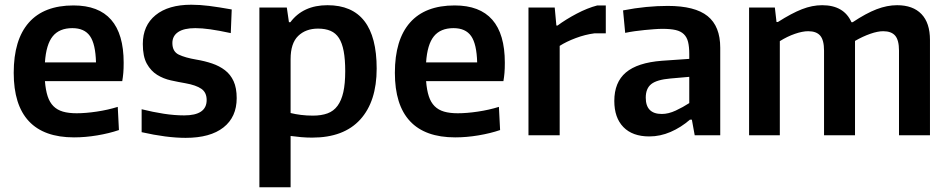

<svg xmlns="http://www.w3.org/2000/svg" viewBox="-20 -572 4012 812"><path d="M293 9Q166 9 102 -59.5Q38 -128 38 -264Q38 -404 102 -476.5Q166 -549 291 -549Q503 -549 503 -307Q503 -281 501.5 -263.5Q500 -246 497 -229H170Q173 -191 181.5 -165Q190 -139 206 -123Q222 -107 246 -100Q270 -93 304 -93Q342 -93 389 -100Q436 -107 478 -120L483 -22Q442 -8 391.5 0.5Q341 9 293 9ZM286 -453Q231 -453 203 -418.5Q175 -384 170 -308H386Q384 -386 360.5 -419.5Q337 -453 286 -453Z M765 11Q685 11 579 -13V-110Q627 -98 672.5 -91Q718 -84 759 -84Q854 -84 854 -149Q854 -181 831.5 -196.5Q809 -212 764 -220Q735 -225 703 -232Q671 -239 644.5 -255.5Q618 -272 601 -302.5Q584 -333 584 -386Q584 -464 638 -508Q692 -552 789 -552Q825 -552 864.5 -547Q904 -542 960 -532L956 -432Q905 -443 869.5 -448Q834 -453 806 -453Q758 -453 733.5 -436.5Q709 -420 709 -390Q709 -354 736 -341Q763 -328 810 -320Q846 -314 877 -303.5Q908 -293 931.5 -275Q955 -257 968 -228.5Q981 -200 981 -157Q981 -77 925 -33Q869 11 765 11Z M1077 -540H1193L1202 -478H1208Q1262 -550 1365 -550Q1573 -550 1573 -282Q1573 -143 1503.5 -66.5Q1434 10 1300 10Q1277 10 1253.5 8Q1230 6 1209 3V220H1077ZM1303 -83Q1339 -83 1365 -92.5Q1391 -102 1407.5 -124.5Q1424 -147 1432 -182.5Q1440 -218 1440 -271Q1440 -321 1433.5 -355.5Q1427 -390 1413.5 -411Q1400 -432 1378 -441.5Q1356 -451 1325 -451Q1273 -451 1241 -420Q1209 -389 1209 -322V-94Q1229 -89 1253 -86Q1277 -83 1303 -83Z M1905 9Q1778 9 1714 -59.5Q1650 -128 1650 -264Q1650 -404 1714 -476.5Q1778 -549 1903 -549Q2115 -549 2115 -307Q2115 -281 2113.5 -263.5Q2112 -246 2109 -229H1782Q1785 -191 1793.5 -165Q1802 -139 1818 -123Q1834 -107 1858 -100Q1882 -93 1916 -93Q1954 -93 2001 -100Q2048 -107 2090 -120L2095 -22Q2054 -8 2003.5 0.5Q1953 9 1905 9ZM1898 -453Q1843 -453 1815 -418.5Q1787 -384 1782 -308H1998Q1996 -386 1972.5 -419.5Q1949 -453 1898 -453Z M2215 -540H2326L2333 -464H2338Q2373 -490 2418.5 -514Q2464 -538 2506 -549H2542V-431H2494Q2455 -426 2415 -411Q2375 -396 2347 -378V0H2215Z M2726 5Q2655 5 2616.5 -34.5Q2578 -74 2578 -145Q2578 -224 2627 -265.5Q2676 -307 2779 -315L2895 -323V-344Q2895 -374 2890 -394.5Q2885 -415 2872 -427.5Q2859 -440 2837.5 -445Q2816 -450 2782 -450Q2766 -450 2746.5 -448.5Q2727 -447 2706 -445Q2685 -443 2664 -440Q2643 -437 2624 -433L2615 -528Q2666 -538 2713 -542.5Q2760 -547 2804 -547Q2919 -547 2972.5 -504Q3026 -461 3026 -370V0H2918L2906 -66H2898Q2860 -33 2816 -14Q2772 5 2726 5ZM2779 -90Q2807 -90 2838 -104.5Q2869 -119 2895 -136V-247L2815 -240Q2758 -235 2734.5 -216.5Q2711 -198 2711 -159Q2711 -90 2779 -90Z M3148 -540H3257L3264 -479H3270Q3328 -516 3371.5 -533Q3415 -550 3457 -550Q3549 -550 3581 -478H3586Q3643 -516 3687.5 -533Q3732 -550 3774 -550Q3841 -550 3877 -512.5Q3913 -475 3913 -403V0H3782V-358Q3782 -402 3766 -421Q3750 -440 3715 -440Q3692 -440 3660.5 -429Q3629 -418 3596 -399V0H3465V-358Q3465 -402 3449 -421Q3433 -440 3398 -440Q3374 -440 3342 -429Q3310 -418 3278 -398V0H3148Z"/></svg>

Font: Encode Sans Narrow
Style: SemiBold
Weight: 600
Designer: Pablo Impallari, Andres Torresi
Foundry: Pablo Impallari, Andres Torresi
Version: Version 1.000; ttfautohint (v1.00) -l 8 -r 50 -G 200 -x 14 -